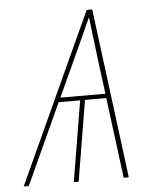

<svg xmlns="http://www.w3.org/2000/svg" viewBox="-53 -781 705 828"><g transform="rotate(-5 300.0 -367.5)"><path d="M16 0 353 -735H377L471 0H449L404 -349H312L254 0H233L291 -349H198L38 0ZM207 -368H402L386 -490Q380 -543 373 -596.5Q366 -650 360 -703Q336 -650 312 -596.5Q288 -543 263 -490Z"/></g></svg>

Font: Iosevka SS04 Th Ex Obl
Style: Regular
Weight: 100
Width: 7
Italic angle: -9°
Monospace: yes
Designer: Belleve Invis
Foundry: Belleve Invis
Version: Version 19.0.0; ttfautohint (v1.8.4)